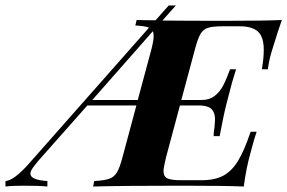

<svg xmlns="http://www.w3.org/2000/svg" viewBox="-102 -681 1049 701"><path d="M927 -608Q914 -572 889 -490Q880 -460 876 -428H854Q861 -467 861 -499Q861 -546 840 -565.5Q819 -585 773 -585H710Q675 -585 657.5 -579.5Q640 -574 630 -557Q620 -540 610 -502L560 -316H635Q663 -316 682 -331Q701 -346 712.5 -368Q724 -390 738 -428H760Q744 -379 733 -333L726 -306Q715 -265 700 -184H678Q678 -200 681 -215Q683 -237 683 -246Q683 -268 672 -281Q661 -294 631 -296H555L504 -106Q495 -68 495 -57Q495 -36 509.5 -29.5Q524 -23 561 -23H634Q682 -23 713 -39.5Q744 -56 767 -93.5Q790 -131 813 -200H835Q827 -178 814 -128Q797 -69 788 0Q720 -3 562 -3Q347 -3 238 0L242 -20Q278 -22 296 -28Q314 -34 324.5 -51Q335 -68 345 -106L396 -296H217L38 -94Q23 -76 16 -65.5Q9 -55 9 -47Q9 -24 71 -20V0Q44 -3 -15 -3Q-58 -3 -82 0V-20Q-51 -22 4 -84L442 -580Q429 -586 392 -588L397 -608Q419 -607 466 -607L514 -661H540L491 -606Q579 -605 720 -605Q864 -605 927 -608ZM401 -316 451 -502Q459 -534 459 -550Q459 -560 456 -567L235 -316Z"/></svg>

Font: Playfair Display SC
Style: Bold Italic
Weight: 700
Italic angle: -14°
Designer: Claus Eggers Sørensen
Foundry: Claus Eggers Sørensen
Version: Version 1.200; ttfautohint (v1.6)